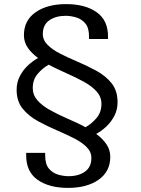

<svg xmlns="http://www.w3.org/2000/svg" viewBox="-20 -763 688 935"><path d="M311.5 152Q219 152 163.2 112.8Q107.5 73.5 107.5 -5.5V-18.5H200V-5.5Q200 37 218.5 58.5Q237 80 263.5 87.5Q290 95 313.5 95Q362.5 95 393.8 72.8Q425 50.5 425 6.5Q425 -24 401.5 -47.2Q378 -70.5 341 -89.2Q304 -108 263.5 -125.5Q211.5 -147.5 165.2 -172.8Q119 -198 90 -234.2Q61 -270.5 61 -325.5Q61 -362.5 76.8 -392.5Q92.5 -422.5 116.5 -444.8Q140.5 -467 165.5 -480.5Q134.5 -503 115.5 -530.2Q96.5 -557.5 96.5 -592Q96.5 -663.5 153.2 -703.2Q210 -743 302 -743Q394.5 -743 450.2 -703.8Q506 -664.5 506 -586V-573H413.5V-586Q413.5 -628 395 -649.5Q376.5 -671 350 -678.5Q323.5 -686 300 -686Q251 -686 219.8 -663.8Q188.5 -641.5 188.5 -597.5Q188.5 -567.5 212.2 -544Q236 -520.5 273 -501.8Q310 -483 350 -466Q402 -444 448.5 -418.8Q495 -393.5 523.8 -357.2Q552.5 -321 552.5 -265.5Q552.5 -229 537 -199Q521.5 -169 497.5 -146.5Q473.5 -124 448.5 -111Q479.5 -88 498.2 -60.8Q517 -33.5 517 1Q517 72 460.5 112Q404 152 311.5 152ZM307 -186Q330 -176 352.8 -165.5Q375.5 -155 396.5 -143.5Q426 -160 450 -188Q474 -216 474 -257Q474 -291 451.2 -316.8Q428.5 -342.5 390.2 -363.8Q352 -385 306.5 -405Q283.5 -415.5 261 -426Q238.5 -436.5 217.5 -448Q187.5 -431.5 163.5 -403.5Q139.5 -375.5 139.5 -334Q139.5 -300.5 162.2 -274.5Q185 -248.5 223.2 -227.2Q261.5 -206 307 -186Z"/></svg>

Font: Epilogue Medium
Style: Regular
Weight: 500
Designer: Tyler Finck
Foundry: Etcetera Type Co
Version: Version 2.111; ttfautohint (v1.8.3)